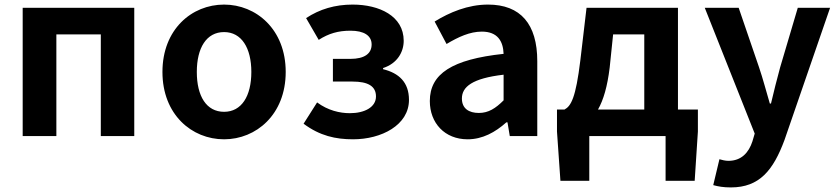

<svg xmlns="http://www.w3.org/2000/svg" viewBox="-20 -594 3656 838"><path d="M79 0H226V-444H420V0H566V-560H79Z M958 14C1098 14 1227 -94 1227 -280C1227 -466 1098 -574 958 -574C817 -574 689 -466 689 -280C689 -94 817 14 958 14ZM958 -106C881 -106 839 -174 839 -280C839 -385 881 -454 958 -454C1034 -454 1077 -385 1077 -280C1077 -174 1034 -106 958 -106Z M1521 14C1645 14 1765 -48 1765 -158C1765 -235 1721 -275 1652 -292V-297C1714 -317 1742 -367 1742 -416C1742 -524 1636 -574 1519 -574C1442 -574 1375 -554 1316 -515L1371 -420C1415 -448 1456 -460 1510 -460C1568 -460 1602 -439 1602 -400C1602 -360 1571 -337 1509 -337H1433V-238H1519C1586 -238 1621 -218 1621 -173C1621 -126 1571 -100 1507 -100C1463 -100 1411 -112 1364 -147L1305 -54C1376 -1 1445 14 1521 14Z M2021 14C2086 14 2142 -17 2190 -60H2195L2205 0H2325V-327C2325 -489 2252 -574 2110 -574C2022 -574 1942 -540 1877 -500L1929 -402C1981 -433 2031 -456 2083 -456C2152 -456 2176 -414 2178 -359C1953 -335 1856 -272 1856 -153C1856 -57 1921 14 2021 14ZM2070 -101C2027 -101 1996 -120 1996 -164C1996 -215 2041 -252 2178 -268V-156C2143 -121 2112 -101 2070 -101Z M2552 0H2885V195H3012L3026 -20V-116H2939V-560H2540L2513 -331C2493 -166 2472 -131 2444 -116H2411V-20L2426 195H2552ZM2590 -116C2614 -158 2631 -217 2641 -299L2656 -444H2792V-116Z M3170 224C3295 224 3355 149 3404 17L3603 -560H3462L3385 -300C3371 -248 3357 -194 3345 -142H3340C3324 -196 3310 -250 3293 -300L3204 -560H3056L3274 -11L3264 23C3248 72 3216 108 3159 108C3146 108 3130 104 3120 101L3093 214C3115 220 3137 224 3170 224Z"/></svg>

Font: Noto Sans Mono CJK TC
Style: Bold
Weight: 700
Designer: Ryoko NISHIZUKA 西塚涼子 (kana, bopomofo & ideographs); Paul D. Hunt (Latin, Greek & Cyrillic); Sandoll Communications 산돌커뮤니
Foundry: Adobe
Version: Version 2.004;hotconv 1.0.118;makeotfexe 2.5.65603